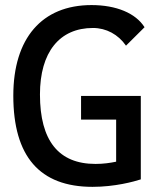

<svg xmlns="http://www.w3.org/2000/svg" viewBox="-20 -723 626 753"><path d="M342.8 9.8C430.7 9.8 504.9 -10.7 532.2 -19.5V-346.7H297.9V-253.9H435.5V-88.9C412.1 -84 385.3 -80.1 354.5 -80.1C210 -80.1 136.7 -170.9 136.7 -352.5C136.7 -518.6 213.4 -613.3 344.7 -613.3C396.5 -613.3 443.8 -587.9 474.1 -543.9L546.9 -616.2C512.2 -671.4 436 -703.1 338.9 -703.1C144.5 -703.1 32.2 -573.2 32.2 -347.7C32.2 -109.4 135.7 9.8 342.8 9.8Z"/></svg>

Font: Cascadia Code PL
Style: Regular
Weight: 400
Monospace: yes
Designer: Aaron Bell
Foundry: Saja Typeworks
Version: Version 2404.023